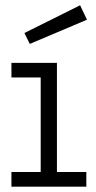

<svg xmlns="http://www.w3.org/2000/svg" viewBox="-20 -701 360 721"><path d="M22.9 -464.8H193.8V-55.2H304.2V0H22.9V-55.2H132.8V-410.2H22.9ZM306.6 -627 91.8 -536.1 71.8 -577.1 280.8 -681.2Z"/></svg>

Font: Stint Ultra Expanded
Style: Regular
Weight: 400
Width: 7
Designer: Astigmatic (AOETI)
Foundry: Astigmatic (AOETI)
Version: Version 1.000